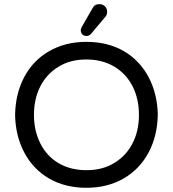

<svg xmlns="http://www.w3.org/2000/svg" viewBox="-20 -894 833 925"><path d="M369.1 -748Q369.1 -755.9 376 -767.6L425.8 -854.5Q435.5 -874 459 -874Q474.6 -874 485.4 -863.8Q496.1 -853.5 496.1 -836.9Q496.1 -821.3 486.3 -811.5L418.9 -731.4Q410.2 -720.7 396.5 -720.7Q384.8 -720.7 377 -728Q369.1 -735.4 369.1 -748ZM215.8 -34.2Q139.6 -79.1 97.2 -158.7Q54.7 -238.3 52.7 -340.8Q54.7 -443.4 96.7 -522.5Q138.7 -602.5 216.8 -647.5Q294.9 -692.4 396.5 -692.4Q499 -692.4 577.1 -647.5Q653.3 -602.5 695.8 -522.5Q738.3 -442.4 740.2 -340.8Q738.3 -239.3 696.3 -160.2Q653.3 -79.1 575.7 -34.2Q498 10.7 396.5 10.7Q293.9 10.7 215.8 -34.2ZM531.2 -109.4Q587.9 -143.6 618.7 -203.6Q649.4 -263.7 649.4 -340.8Q649.4 -417 619.1 -477.5Q587.9 -539.1 530.3 -573.2Q472.7 -607.4 396.5 -607.4Q317.4 -607.4 261.7 -572.3Q205.1 -538.1 174.3 -478Q143.6 -418 143.6 -340.8Q143.6 -264.6 173.8 -204.1Q205.1 -141.6 262.2 -107.9Q319.3 -74.2 396.5 -74.2Q475.6 -74.2 531.2 -109.4Z"/></svg>

Font: jf-openhuninn-1.0
Style: Regular
Weight: 400
Designer: [Kosugi Maru]
      Designed by Motoya company      

      [Varela Round]
      Joe Prince(Latin component); Avraham Co
Foundry: justfont CO.,LTD.
Version: 1.0